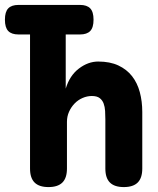

<svg xmlns="http://www.w3.org/2000/svg" viewBox="-20 -750 640 780"><path d="M55 -610Q27 -610 13.5 -624Q0 -638 0 -670Q0 -702 13.5 -716Q27 -730 55 -730H305Q333 -730 346.5 -716Q360 -702 360 -670Q360 -638 346.5 -624Q333 -610 305 -610H247V-390Q263 -443 300.5 -471.5Q338 -500 379 -500Q427 -500 461 -484Q495 -468 516.5 -440.5Q538 -413 548 -375.5Q558 -338 558 -295V-65Q558 -27 539.5 -8.5Q521 10 483 10Q445 10 426.5 -8.5Q408 -27 408 -65V-265Q408 -282 407 -299Q406 -316 401 -329.5Q396 -343 385 -351.5Q374 -360 353 -360Q334 -360 315.5 -352Q297 -344 283 -329.5Q269 -315 260.5 -296Q252 -277 252 -255V-65Q252 -27 233.5 -8.5Q215 10 177 10Q139 10 120.5 -8.5Q102 -27 102 -65V-610Z"/></svg>

Font: Maple Mono ExtraBold
Style: Regular
Weight: 800
Monospace: yes
Designer: subframe7536
Version: Version 7.000